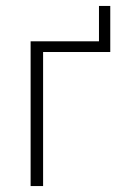

<svg xmlns="http://www.w3.org/2000/svg" viewBox="-20 -626 413 646"><path d="M83 0V-487H313V-606H351V-451H125V0Z"/></svg>

Font: Nunito Sans 10pt Condensed ExtraLight
Style: Regular
Weight: 250
Width: 3
Designer: Vernon Adams
Foundry: Vernon Adams
Version: Version 3.101;gftools[0.9.27]